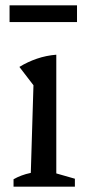

<svg xmlns="http://www.w3.org/2000/svg" viewBox="-20 -703 321 723"><path d="M31 0V-28Q45 -36 61 -42Q77 -48 96 -52L106 -382L53 -451Q84 -470 119 -482Q154 -494 192 -497V-50L262 -30V0ZM16 -620V-683H270V-620Z"/></svg>

Font: Piazzolla 24pt Medium
Style: Regular
Weight: 500
Designer: Juan Pablo del Peral
Foundry: Huerta Tipografica
Version: Version 2.005